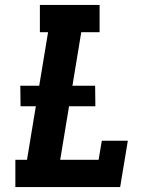

<svg xmlns="http://www.w3.org/2000/svg" viewBox="-20 -755 640 775"><path d="M465 0H42V-110H89L174 -625H141V-735H382V-625H308L223 -110H378L391 -187H496ZM63 -326 62 -409H364L365 -326Z"/></svg>

Font: Iosevka HT Extrabold Extended
Style: Italic
Weight: 800
Width: 7
Italic angle: -9°
Monospace: yes
Designer: Belleve Invis
Foundry: Belleve Invis
Version: Version 32.3.0; ttfautohint (v1.8.4)